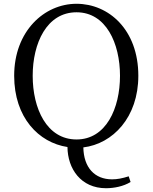

<svg xmlns="http://www.w3.org/2000/svg" viewBox="-20 -766 809 1016"><path d="M153 -365C153 -537 227 -701 385 -701C541 -701 615 -537 615 -365C615 -192 541 -28 385 -28C227 -28 153 -192 153 -365ZM661 167C627 178 600 183 573 183C481 183 423 121 421 14C577 -5 712 -145 712 -365C712 -609 555 -746 385 -746C214 -746 55 -601 55 -365C55 -144 185 -11 337 12C338 127 408 230 541 230C584 230 634 220 671 197Z"/></svg>

Font: Source Han Serif AKR9
Style: Regular
Weight: 400
Designer: Ryoko NISHIZUKA 西塚涼子 (kana & ideographs); Frank Grießhammer (Latin, Greek & Cyrillic); Sandoll Communications 산돌커뮤니케이션, 
Foundry: Adobe Systems Incorporated
Version: Version 1.005;hotconv 1.0.107;makeotfexe 2.5.65593